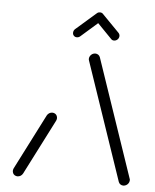

<svg xmlns="http://www.w3.org/2000/svg" viewBox="-51 -728 624 771"><g transform="rotate(5 261.5 -342.5)"><path d="M48.1 0Q42.2 0 37.2 -3Q32.2 -5.9 29.8 -11.1Q27.4 -16.3 27.8 -22.2Q28.1 -25.9 30.4 -31.1L144.1 -254.1Q147.4 -260 153.1 -263.5Q158.9 -267 165.6 -267Q171.5 -267 176.5 -264.1Q181.5 -261.1 183.9 -255.9Q186.3 -250.7 185.9 -244.8Q185.6 -241.1 183.3 -235.9L69.6 -13Q66.3 -7 60.6 -3.5Q54.8 0 48.1 0ZM498.9 -22.2Q498.5 -16.3 495 -11.1Q491.5 -5.9 486.1 -3Q480.7 0 474.8 0Q468.1 0 463 -3.5Q457.8 -7 455.6 -13L294.1 -487.4Q292.2 -491.9 292.6 -496.3Q293 -502.2 296.5 -507.4Q300 -512.6 305.4 -515.6Q310.7 -518.5 316.7 -518.5Q323.3 -518.5 328.5 -515Q333.7 -511.5 335.9 -505.6L497.4 -31.1Q499.6 -27.4 498.9 -22.2ZM321.1 -684.8Q328.9 -684.8 333.7 -679.4Q338.5 -674.1 337.8 -666.3Q337.4 -662.6 335.7 -659.1Q334.1 -655.6 331.1 -653L250.4 -582.2Q244.4 -577 237 -577Q229.3 -577 224.4 -582.4Q219.6 -587.8 220.4 -595.6Q220.7 -599.3 222.4 -602.8Q224.1 -606.3 227 -608.9L308.1 -679.6Q313.3 -684.8 321.1 -684.8ZM334.1 -678.9 402.6 -608.9Q404.8 -606.3 406.1 -602.8Q407.4 -599.3 407 -595.6Q406.3 -587.8 400.4 -582.4Q394.4 -577 386.7 -577Q379.3 -577 374.8 -582.2L306.7 -652.2Z"/></g></svg>

Font: 26F Galaxy Sans Oblique
Style: Regular
Weight: 400
Italic angle: -5°
Designer: C₂₉H₂₅N₃O₅
Version: Version 1.200;FEAKit 1.0